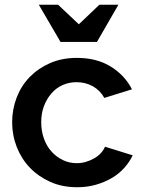

<svg xmlns="http://www.w3.org/2000/svg" viewBox="-20 -776 601 806"><path d="M304 10Q241 10 191 -12.5Q141 -35 105.5 -72Q70 -109 50.5 -158.5Q31 -208 31 -263Q31 -317 50 -366.5Q69 -416 104.5 -452.5Q140 -489 190 -511Q240 -533 303 -533Q386 -533 445 -496.5Q504 -460 534 -401L418 -365Q400 -397 369.5 -414Q339 -431 301 -431Q270 -431 243 -419Q216 -407 196 -384Q176 -361 164.5 -330.5Q153 -300 153 -263Q153 -226 164.5 -194Q176 -162 196.5 -139.5Q217 -117 244 -104Q271 -91 302 -91Q322 -91 340.5 -96.5Q359 -102 375 -111Q391 -120 403 -133Q415 -146 421 -160L537 -124Q524 -96 501.5 -71Q479 -46 449 -28.5Q419 -11 382.5 -0.5Q346 10 304 10ZM224 -756 311 -674 397 -756H477L387 -600H234L143 -756Z"/></svg>

Font: Rising Sun SemiBold
Style: Regular
Weight: 600
Designer: Matt McInerney, Pablo Impallari, Rodrigo Fuenzalida (Raleway font), Stephen Hutchings (Greek), Cristiano Sobral (main ch
Foundry: The Rising Sun Project Authors
Version: Version 4.327; ttfautohint (v1.8.4.7-5d5b-dirty)